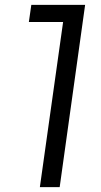

<svg xmlns="http://www.w3.org/2000/svg" viewBox="-20 -765 412 785"><path d="M143 0 238 -675H98L108 -745H328L224 0Z"/></svg>

Font: Kosmopol Plus Jakarta Sans Italic It
Style: Regular
Weight: 400
Italic angle: -8.04999°
Designer: Gumpita Rahayu
Foundry: Tokotype
Version: Version 2.006